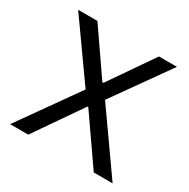

<svg xmlns="http://www.w3.org/2000/svg" viewBox="-125 -643 749 759"><g transform="rotate(30 249.0 -263.0)"><path d="M15 0 205 -268 22 -526H110L248 -326H253L391 -526H473L292 -271L483 0H397L249 -213H245L98 0Z"/></g></svg>

Font: Archivo SemiBold Light
Style: Regular
Weight: 300
Version: Version 2.001